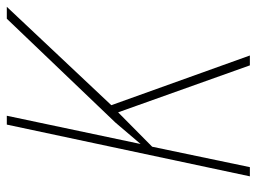

<svg xmlns="http://www.w3.org/2000/svg" viewBox="-115 -639 754 564"><g transform="rotate(-90 262.0 -357.0)"><path d="M26 0 178 -714H204L121 -321L184 -395L489 -714H524L235 -407L381 0H352L214 -387L113 -287L53 0Z"/></g></svg>

Font: Noto Sans UI SemiCondensed Thin
Style: Italic
Weight: 250
Width: 4
Italic angle: -12°
Designer: Monotype Design Team
Foundry: Monotype Imaging Inc.
Version: Version 1.901